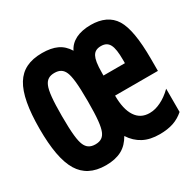

<svg xmlns="http://www.w3.org/2000/svg" viewBox="-130 -699 863 853"><g transform="rotate(-30 301.0 -273.0)"><path d="M182.6 14.2C214.8 14.2 241.7 8.3 263.7 -3.4C286.6 -15.6 303.2 -34.2 316.9 -58.1C332 -34.2 352.1 -15.6 374.5 -3.9C397.5 8.3 424.8 14.2 458.5 14.2C484.4 14.2 508.8 10.7 528.8 3.9C548.8 -2.9 566.9 -13.7 583 -27.8V-147C562 -126.5 543.5 -113.8 524.4 -104.5C506.3 -95.7 487.8 -89.8 466.3 -89.8C435.1 -89.8 411.6 -102.1 395.5 -127C379.4 -151.4 371.1 -187 371.1 -233.9H590.8V-295.9C590.8 -394.5 579.1 -463.4 555.2 -502C531.2 -541 489.3 -560.1 433.6 -560.1C403.8 -560.1 377 -554.7 356.4 -544.4C335.4 -533.7 320.3 -518.6 311 -499C297.4 -521 281.2 -536.1 260.3 -545.9C240.7 -555.2 214.4 -560.1 184.1 -560.1C119.1 -560.1 75.7 -538.1 48.3 -493.7C20 -447.8 6.8 -374.5 6.8 -273.4C6.8 -174.3 19.5 -100.1 48.3 -53.2C74.7 -10.3 117.2 14.2 182.6 14.2ZM188 -89.8C159.7 -89.8 145 -102.1 136.2 -122.1C126.5 -144.5 121.1 -185.1 121.1 -273.4C121.1 -353.5 125.5 -399.4 136.2 -423.8C146 -446.8 162.6 -456.1 187.5 -456.1C213.9 -456.1 230 -445.8 239.3 -423.8C248 -402.8 253.9 -364.7 253.9 -272.5C253.9 -188 249 -146 239.3 -122.6C231 -102.5 216.8 -89.8 188 -89.8ZM371.1 -336.9V-348.1C371.1 -396 376 -418.5 383.3 -432.6C391.1 -447.8 404.3 -456.1 426.3 -456.1C446.8 -456.1 460.4 -448.7 468.8 -433.1C477.5 -417 481 -391.1 481 -354V-336.9Z"/></g></svg>

Font: Hack
Style: Bold
Weight: 700
Monospace: yes
Designer: Christopher Simpkins
Foundry: Christopher Simpkins
Version: Version 2.010